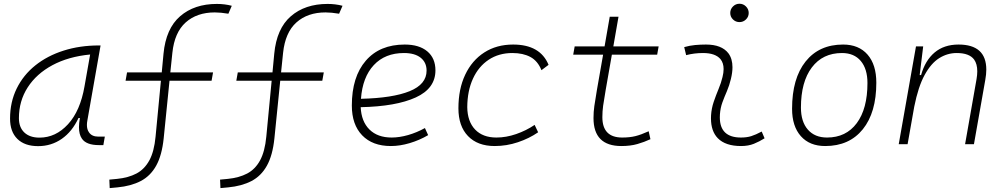

<svg xmlns="http://www.w3.org/2000/svg" viewBox="-20 -763 5313 1016"><path d="M181.6 10.3Q110.8 10.3 72 -27.8Q33.2 -65.9 33.2 -135.3Q33.2 -223.1 68.4 -294.7Q103.5 -366.2 167 -417Q230.5 -467.8 316.4 -495.1Q402.3 -522.5 503.4 -522.5H512.2L442.4 -126Q439.9 -113.3 439.9 -102.1Q439.9 -78.1 450.7 -63Q465.8 -40 500.5 -40H534.7L526.9 4.9H503.9Q436 4.9 413.1 -29.8Q397.9 -51.8 397.9 -90.3Q397.9 -111.8 402.8 -138.7H395.5Q362.3 -66.9 306.9 -28.3Q251.5 10.3 181.6 10.3ZM189 -34.7Q274.9 -34.7 339.8 -105.5Q404.8 -176.3 427.2 -306.2L457 -474.6Q341.8 -463.4 257.3 -418Q172.9 -372.6 126.5 -300.5Q80.1 -228.5 80.1 -137.7Q80.1 -88.9 108.9 -61.8Q137.7 -34.7 189 -34.7Z M560.5 232.4 558.6 187.5 599.6 183.6Q659.2 177.7 701.9 155.3Q744.6 132.8 770.3 85.7Q795.9 38.6 803.2 -40L831.5 -335.9H644.5L652.3 -379.9H835.9L845.2 -478.5Q857.9 -611.8 933.1 -677Q1008.3 -742.2 1127.4 -742.2Q1169.4 -742.2 1206.5 -732.4L1188.5 -690.4Q1147.5 -697.3 1116.7 -697.3Q1022 -697.3 962.6 -644.3Q903.3 -591.3 892.1 -483.4L881.3 -379.9H1107.4L1099.6 -335.9H877L846.2 -31.2Q836.9 59.1 806.4 113.8Q775.9 168.5 724.6 195.1Q673.3 221.7 601.6 228.5Z M1146.5 232.4 1144.5 187.5 1185.5 183.6Q1245.1 177.7 1287.8 155.3Q1330.6 132.8 1356.2 85.7Q1381.8 38.6 1389.2 -40L1417.5 -335.9H1230.5L1238.3 -379.9H1421.9L1431.2 -478.5Q1443.8 -611.8 1519 -677Q1594.2 -742.2 1713.4 -742.2Q1755.4 -742.2 1792.5 -732.4L1774.4 -690.4Q1733.4 -697.3 1702.6 -697.3Q1607.9 -697.3 1548.6 -644.3Q1489.3 -591.3 1478 -483.4L1467.3 -379.9H1693.4L1685.5 -335.9H1462.9L1432.1 -31.2Q1422.9 59.1 1392.3 113.8Q1361.8 168.5 1310.5 195.1Q1259.3 221.7 1187.5 228.5Z M2052.7 -35.2Q2093.3 -35.2 2139.4 -48.3Q2185.5 -61.5 2228.5 -85.4L2245.6 -47.9Q2199.7 -21 2147.9 -5.6Q2096.2 9.8 2048.3 9.8Q1951.2 9.8 1896.5 -46.9Q1841.8 -103.5 1841.8 -204.6Q1841.8 -356.4 1915.8 -441.9Q1989.7 -527.3 2121.6 -527.3Q2198.2 -527.3 2241.2 -491.2Q2284.2 -455.1 2284.2 -390.6Q2284.2 -294.9 2179.9 -247.3Q2075.7 -199.7 1888.7 -195.8Q1892.1 -120.1 1935.1 -77.6Q1978 -35.2 2052.7 -35.2ZM1890.1 -240.2Q2058.1 -244.1 2147.7 -280.5Q2237.3 -316.9 2237.3 -389.2Q2237.3 -432.6 2206.1 -457.5Q2174.8 -482.4 2117.7 -482.4Q2017.6 -482.4 1958 -418.5Q1898.4 -354.5 1890.1 -240.2Z M2606.9 -35.2Q2658.2 -35.2 2711.2 -53.5Q2764.2 -71.8 2809.1 -102.1L2827.6 -63Q2780.3 -30.3 2720.5 -10.3Q2660.6 9.8 2597.7 9.8Q2507.3 9.8 2456.5 -43Q2405.8 -95.7 2405.8 -189.9Q2405.8 -292 2441.7 -367.7Q2477.5 -443.4 2542.7 -485.4Q2607.9 -527.3 2695.3 -527.3Q2838.4 -527.3 2882.8 -419.9L2845.2 -391.6Q2825.7 -440.4 2786.9 -461.4Q2748 -482.4 2691.4 -482.4Q2619.6 -482.4 2565.9 -446.8Q2512.2 -411.1 2482.7 -346.7Q2453.1 -282.2 2452.6 -195.8Q2453.6 -120.1 2494.1 -77.6Q2534.7 -35.2 2606.9 -35.2Z M3268.1 9.8Q3120.6 9.8 3120.6 -138.2Q3120.6 -170.9 3125 -201.7Q3129.4 -232.4 3138.7 -287.1L3171.4 -473.6H3013.2L3021 -517.6H3179.2L3206.5 -674.3H3252.9L3225.6 -517.6H3465.3L3457.5 -473.6H3217.8L3185.1 -287.1Q3175.8 -232.9 3171.6 -203.6Q3167.5 -174.3 3167.5 -143.1Q3167.5 -35.2 3272.5 -35.2Q3311.5 -35.2 3341.6 -42.5Q3371.6 -49.8 3412.6 -68.4L3421.9 -26.4Q3389.2 -11.2 3352.5 -0.7Q3315.9 9.8 3268.1 9.8Z M4010.7 -66.9 4025.9 -31.2Q3999 -14.2 3969.5 -2.2Q3939.9 9.8 3901.4 9.8Q3818.8 9.8 3778.3 -31.7Q3742.2 -68.8 3742.2 -136.7Q3742.2 -144.5 3742.7 -153.3Q3745.1 -189.9 3756.8 -224.4Q3768.6 -258.8 3782.2 -291.5Q3795.9 -324.2 3803.2 -355Q3809.1 -378.4 3809.1 -397.5Q3809.1 -429.7 3792.5 -450.2Q3765.1 -482.4 3700.2 -482.4Q3653.8 -482.4 3610.8 -471.2L3600.6 -513.7Q3629.4 -522 3658.2 -524.7Q3687 -527.3 3715.8 -527.3Q3798.8 -527.3 3834.5 -481Q3856 -452.1 3856 -407.2Q3856 -379.4 3847.7 -345.2Q3839.4 -310.5 3826.7 -280.8Q3813.5 -250.5 3802.7 -221.2Q3792 -191.9 3789.6 -157.7Q3789.1 -149.9 3789.1 -142.1Q3789.1 -35.2 3900.9 -35.2Q3931.6 -35.2 3955.1 -42.5Q3978.5 -49.8 4010.7 -66.9ZM3893.1 -646Q3873 -646 3858.6 -660.2Q3844.2 -674.3 3844.2 -694.3Q3844.2 -714.4 3858.6 -728.8Q3873 -743.2 3893.1 -743.2Q3913.1 -743.2 3927.5 -728.8Q3941.9 -714.4 3941.9 -694.3Q3941.9 -674.3 3927.5 -660.2Q3913.1 -646 3893.1 -646Z M4346.7 9.8Q4264.2 9.8 4217.8 -42.5Q4171.4 -94.7 4171.4 -187.5Q4171.4 -347.7 4242.9 -437.5Q4314.5 -527.3 4441.4 -527.3Q4524.4 -527.3 4570.8 -474.1Q4617.2 -420.9 4617.2 -325.2Q4617.2 -167.5 4545.7 -78.9Q4474.1 9.8 4346.7 9.8ZM4356.4 -35.2Q4457 -35.2 4513.7 -111.3Q4570.3 -187.5 4570.3 -323.7Q4570.3 -398.4 4534.9 -440.4Q4499.5 -482.4 4435.5 -482.4Q4333.5 -482.4 4275.9 -406Q4218.3 -329.6 4218.3 -193.8Q4218.3 -119.1 4254.9 -77.1Q4291.5 -35.2 4356.4 -35.2Z M4735.8 0 4827.1 -517.6H4865.2L4846.7 -365.7H4854Q4875.5 -442.9 4925.5 -485.1Q4975.6 -527.3 5052.2 -527.3Q5199.2 -527.3 5199.2 -394.5Q5199.2 -370.1 5193.8 -340.3L5133.8 0H5086.9L5147.5 -344.2Q5151.4 -366.7 5151.4 -385.7Q5151.4 -424.3 5134.8 -447.8Q5109.4 -482.4 5042.5 -482.4Q4993.2 -482.4 4950 -455.3Q4906.7 -428.2 4872.8 -366.2Q4838.9 -304.2 4817.9 -198.7L4782.7 0Z"/></svg>

Font: CaskaydiaCove NFP ExtraLight
Style: Italic
Weight: 200
Italic angle: -10°
Designer: Aaron Bell
Foundry: Saja Typeworks
Version: Version 2111.001; VTT 6.35;Nerd Fonts 3.1.1